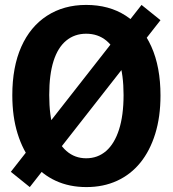

<svg xmlns="http://www.w3.org/2000/svg" viewBox="-20 -750 702 780"><path d="M101 10 24 -52 555 -730 632 -668ZM331 10Q262 10 206.5 -15.5Q151 -41 112 -89.5Q73 -138 51.5 -207Q30 -276 30 -363Q30 -478 66.5 -560Q103 -642 171 -686Q239 -730 330 -730Q423 -730 490.5 -686.5Q558 -643 595 -560.5Q632 -478 632 -362Q632 -275 610.5 -206Q589 -137 550 -89Q511 -41 455.5 -15.5Q400 10 331 10ZM330 -107Q377 -107 411 -136.5Q445 -166 463.5 -223.5Q482 -281 482 -364Q482 -446 464 -501.5Q446 -557 412 -585Q378 -613 330 -613Q283 -613 249 -585Q215 -557 197.5 -502Q180 -447 180 -364Q180 -280 198 -223Q216 -166 250 -136.5Q284 -107 330 -107Z"/></svg>

Font: Instrument Sans SemiCondensed
Style: Bold
Weight: 700
Width: 4
Designer: Rodrigo Fuenzalida
Foundry: fragTYPE
Version: Version 1.000;gftools[0.9.28]